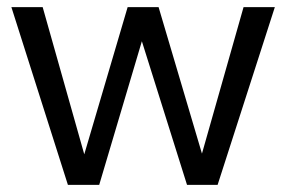

<svg xmlns="http://www.w3.org/2000/svg" viewBox="-20 -520 805 540"><path d="M548 -88 665 -500H753L592 0H506L379 -404L259 0H171L12 -500H100L217 -86L339 -500H426Z"/></svg>

Font: CBA Beacon Sans
Style: Regular
Weight: 400
Designer: Wei Huang
Foundry: Wei Huang
Version: Version 1.002